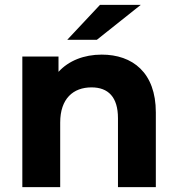

<svg xmlns="http://www.w3.org/2000/svg" viewBox="-20 -771 731 791"><path d="M560 -751H392L257 -607H379ZM399 -546C326 -546 263 -521 221 -475V-538H72V0H228V-266C228 -365 282 -411 357 -411C426 -411 466 -371 466 -284V0H622V-308C622 -472 526 -546 399 -546Z"/></svg>

Font: Montserrat Lite
Style: Bold
Weight: 700
Designer: Julieta Ulanovsky
Foundry: Julieta Ulanovsky
Version: Version 7.200;PS 007.200;hotconv 1.0.88;makeotf.lib2.5.64775